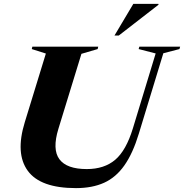

<svg xmlns="http://www.w3.org/2000/svg" viewBox="-20 -955 947 988"><path d="M280.5 -292Q248 -186 285.8 -135.5Q323.5 -85 426.5 -85Q516.5 -85 572.8 -132.8Q629 -180.5 664 -295L781 -680L693.5 -702.5L697 -715H907L903.5 -702.5L820.5 -681L694.5 -267.5Q663.5 -165.5 620 -103.8Q576.5 -42 515.5 -14.5Q454.5 13 371 13Q188 13 123 -76Q58 -165 107.5 -326L216 -679.5L143.5 -702.5L146.5 -715H485.5L482.5 -702.5L399 -678ZM569 -772 666 -935H795.5V-930.5L591 -772Z"/></svg>

Font: Newsreader 72pt
Style: Bold Italic
Weight: 700
Italic angle: -17°
Designer: Hugues Gentile
Foundry: Production Type
Version: Version 1.003; ttfautohint (v1.8.3)